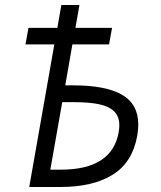

<svg xmlns="http://www.w3.org/2000/svg" viewBox="-20 -745 640 765"><path d="M196.5 -568H81.5L93.5 -634H208.5L224.5 -725H296.5L280.5 -634H426.5L414.5 -568H268.5L240 -405H270Q401.5 -405 466.2 -367.5Q531 -330 531 -248.5Q531 -230 527 -205Q508 -98 429.2 -49Q350.5 0 221.5 0H96.5ZM453 -219Q455.5 -235 455.5 -245.5Q455.5 -281 434.8 -301.2Q414 -321.5 374.2 -329.8Q334.5 -338 272 -338H228L180.5 -69H222.5Q427 -69 453 -219Z"/></svg>

Font: JuliaMono MediumItalic
Style: Regular
Weight: 500
Italic angle: -9°
Monospace: yes
Designer: cormullion
Foundry: corm
Version: Version 0.049; ttfautohint (v1.8.4)